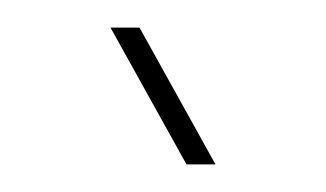

<svg xmlns="http://www.w3.org/2000/svg" viewBox="-20 -763 236 139"><path d="M60 -743H81L136 -644H115Z"/></svg>

Font: Big Shoulders Display Thin
Style: Regular
Weight: 100
Designer: Patric King
Foundry: XO Type Co
Version: Version 1.000; ttfautohint (v1.8.2)